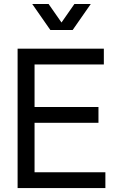

<svg xmlns="http://www.w3.org/2000/svg" viewBox="-20 -954 601 974"><path d="M69.3 0H514.6V-80.1H155.3V-331.1H479.5V-411.1H155.3V-627H506.8V-707H69.3ZM143.6 -933.6 235.4 -801.8H348.6L440.4 -933.6H357.4L292 -839.8L226.6 -933.6Z"/></svg>

Font: Wanted Sans
Style: Regular
Weight: 400
Designer: Original Design by Kil Hyung-jin and Kang Hanbin, Wanted Lab, Inc; Hangeul from Source Han Sans by Jang Soo-young and Ka
Foundry: Wanted Lab, Inc.
Version: Version 1.001;Glyphs 3.2 (3227)